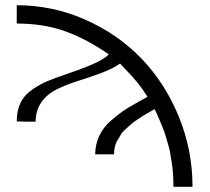

<svg xmlns="http://www.w3.org/2000/svg" viewBox="-20 -714 802 734"><path d="M44 -250Q44 -291 58.5 -321Q73 -351 104 -372Q135 -393 161.5 -404Q188 -415 235 -431Q342 -467 377 -491Q388 -498 396 -506Q313 -564 230.5 -594Q148 -624 44 -624V-694Q181 -694 305.5 -639Q430 -584 520 -491Q610 -398 663 -269.5Q716 -141 716 0H643Q643 -25 641.5 -48Q640 -71 636.5 -93Q633 -115 630 -132Q627 -149 620.5 -169.5Q614 -190 611 -201Q608 -212 600 -231Q592 -250 590 -255Q588 -260 580 -278L571 -297Q570 -296 550.5 -285Q531 -274 526.5 -271Q522 -268 504.5 -256.5Q487 -245 481.5 -239.5Q476 -234 462 -222Q448 -210 443 -201Q438 -192 430 -179Q422 -166 419 -152.5Q416 -139 416 -124H344Q344 -161 359 -193.5Q374 -226 401 -250Q428 -274 450.5 -289.5Q473 -305 504.5 -322Q536 -339 544 -344Q523 -377 504 -400Q485 -423 465 -443.5Q445 -464 439 -471Q411 -451 364.5 -434Q318 -417 278 -404.5Q238 -392 200 -374Q162 -356 139.5 -325Q117 -294 116 -249H74Z"/></svg>

Font: Coval
Style: ExtraLight
Weight: 250
Foundry: Context Ltd
Version: Version 001.000